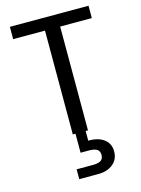

<svg xmlns="http://www.w3.org/2000/svg" viewBox="-139 -775 819 1113"><g transform="rotate(-15 270.5 -218.5)"><path d="M302 0V58Q361 57 396 83Q431 109 431 157Q431 204 397 232Q363 260 309 260H194V201H291Q324 201 339.5 191Q355 181 355 157Q355 134 339.5 124Q324 114 291 114H241V0H225V-623H34V-697H506V-623H316V0Z"/></g></svg>

Font: A Bank Premium Regular
Style: Regular
Weight: 400
Designer: Ninad Kale (Devanagari), Jonny Pinhorn (Latin), Htun Naung (Myanmar)
Foundry: Indian Type Foundry
Version: 4.004